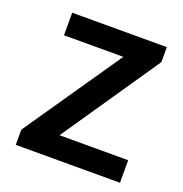

<svg xmlns="http://www.w3.org/2000/svg" viewBox="-105 -621 700 736"><g transform="rotate(20 245.0 -253.0)"><path d="M37 -40V22H462V-70H182L453 -467V-528H67V-436H309Z"/></g></svg>

Font: コーポレート・ロゴ ver3 Medium
Style: Regular
Weight: 500
Designer: [KANA_main] LOGOTYPE.JP [Source Han Sans] Ryoko NISHIZUKA 西塚涼子 (kana, bopomofo & ideographs); Paul D. Hunt (Latin, Greek
Version: Version 12.001;FEAKit 1.0